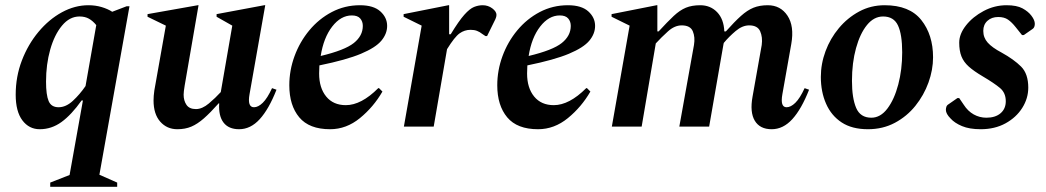

<svg xmlns="http://www.w3.org/2000/svg" viewBox="-20 -484 4000 734"><path d="M172 230V214L246 185L297 -100H292Q253 -45 215 -17.5Q177 10 132 10Q91 10 65.5 -24Q40 -58 40 -122Q40 -191 63.5 -252.5Q87 -314 127 -362Q167 -410 216.5 -437Q266 -464 318 -464Q345 -464 368.5 -457Q392 -450 409 -439L464 -460H475L360 184L428 214V230ZM156 -172Q156 -121 166 -97.5Q176 -74 204 -74Q232 -74 258.5 -98.5Q285 -123 307 -155L348 -388Q335 -404 320 -412.5Q305 -421 284 -421Q246 -421 217 -386Q188 -351 172 -294.5Q156 -238 156 -172Z M658 10Q618 10 592.5 -19Q567 -48 567 -100Q567 -117 570 -138L614 -386L544 -420V-430L736 -464H739L686 -157Q682 -133 682 -122Q682 -99 693 -83Q704 -67 729 -67Q753 -67 778.5 -88.5Q804 -110 824 -132L868 -386L808 -420V-430L990 -464H994L934 -124Q925 -74 951 -74Q967 -74 984.5 -91Q1002 -108 1020 -147L1037 -141Q1008 -67 973 -28.5Q938 10 894 10Q854 10 834.5 -15.5Q815 -41 818 -89H816Q784 -53 759.5 -31.5Q735 -10 711.5 0Q688 10 658 10Z M1242 10Q1162 10 1124 -35.5Q1086 -81 1086 -158Q1086 -215 1106 -269.5Q1126 -324 1162.5 -368Q1199 -412 1248.5 -438Q1298 -464 1356 -464Q1408 -464 1434 -440.5Q1460 -417 1460 -385Q1460 -355 1438 -328.5Q1416 -302 1360 -278.5Q1304 -255 1201 -234Q1200 -219 1200 -203Q1200 -148 1227 -115Q1254 -82 1302 -82Q1361 -82 1426 -147H1429L1442 -134Q1408 -75 1356 -32.5Q1304 10 1242 10ZM1325 -425Q1283 -425 1250 -382.5Q1217 -340 1206 -270Q1298 -292 1332.5 -319.5Q1367 -347 1367 -385Q1367 -402 1357 -413.5Q1347 -425 1325 -425Z M1524 0 1592 -386 1523 -420V-430L1694 -464H1697V-353H1703Q1734 -404 1755 -427.5Q1776 -451 1792.5 -457.5Q1809 -464 1825 -464Q1846 -464 1862 -452Q1878 -440 1878 -427Q1878 -420 1874 -411L1842 -346H1836L1824 -354Q1814 -362 1803.5 -366Q1793 -370 1779 -370Q1756 -370 1737 -356.5Q1718 -343 1689 -296L1638 0Z M2037 10Q1957 10 1919 -35.5Q1881 -81 1881 -158Q1881 -215 1901 -269.5Q1921 -324 1957.5 -368Q1994 -412 2043.5 -438Q2093 -464 2151 -464Q2203 -464 2229 -440.5Q2255 -417 2255 -385Q2255 -355 2233 -328.5Q2211 -302 2155 -278.5Q2099 -255 1996 -234Q1995 -219 1995 -203Q1995 -148 2022 -115Q2049 -82 2097 -82Q2156 -82 2221 -147H2224L2237 -134Q2203 -75 2151 -32.5Q2099 10 2037 10ZM2120 -425Q2078 -425 2045 -382.5Q2012 -340 2001 -270Q2093 -292 2127.5 -319.5Q2162 -347 2162 -385Q2162 -402 2152 -413.5Q2142 -425 2120 -425Z M2319 0 2387 -386 2318 -420V-430L2490 -464H2493V-364H2498Q2532 -401 2555.5 -423Q2579 -445 2602 -454.5Q2625 -464 2657 -464Q2696 -464 2721.5 -437.5Q2747 -411 2749 -364H2755Q2788 -401 2812.5 -423Q2837 -445 2860.5 -454.5Q2884 -464 2915 -464Q2964 -464 2990.5 -424Q3017 -384 3005 -316L2971 -124Q2962 -74 2987 -74Q3003 -74 3020.5 -91Q3038 -108 3056 -147L3073 -141Q3044 -67 3009 -28.5Q2974 10 2930 10Q2885 10 2865.5 -22.5Q2846 -55 2857 -115L2892 -312Q2896 -342 2886 -364.5Q2876 -387 2844 -387Q2818 -387 2792.5 -365.5Q2767 -344 2747 -320L2746 -316L2691 0H2577L2633 -312Q2638 -342 2628.5 -364.5Q2619 -387 2586 -387Q2559 -387 2533.5 -364Q2508 -341 2487 -318L2433 0Z M3298 10Q3237 10 3197.5 -16Q3158 -42 3138 -87.5Q3118 -133 3118 -190Q3118 -240 3136 -288.5Q3154 -337 3187 -376.5Q3220 -416 3264.5 -440Q3309 -464 3362 -464Q3457 -464 3502 -407.5Q3547 -351 3547 -265Q3547 -217 3529.5 -168.5Q3512 -120 3479.5 -79.5Q3447 -39 3401 -14.5Q3355 10 3298 10ZM3311 -34Q3346 -34 3372.5 -69Q3399 -104 3414 -161Q3429 -218 3429 -284Q3429 -352 3413 -386.5Q3397 -421 3356 -421Q3321 -421 3294.5 -388.5Q3268 -356 3252.5 -300Q3237 -244 3237 -175Q3237 -109 3253 -71.5Q3269 -34 3311 -34Z M3729 10Q3686 10 3657.5 -2Q3629 -14 3614 -31Q3596 -49 3596 -64Q3596 -70 3598 -76Q3600 -82 3607 -86L3640 -109H3647L3664 -84Q3680 -59 3702.5 -46.5Q3725 -34 3751 -34Q3785 -34 3805 -51Q3825 -68 3825 -97Q3825 -129 3803 -147.5Q3781 -166 3737 -192Q3703 -212 3683.5 -229.5Q3664 -247 3655.5 -268.5Q3647 -290 3647 -321Q3647 -354 3673 -387Q3699 -420 3740.5 -442Q3782 -464 3828 -464Q3867 -464 3889 -452Q3911 -440 3923 -424Q3936 -407 3936 -393Q3936 -387 3934 -381.5Q3932 -376 3927 -373L3894 -350H3887L3863 -380Q3848 -399 3833.5 -409Q3819 -419 3796 -419Q3771 -419 3755 -404.5Q3739 -390 3739 -366Q3739 -340 3756 -321Q3773 -302 3809 -283Q3856 -257 3883.5 -229.5Q3911 -202 3911 -149Q3911 -108 3888 -71.5Q3865 -35 3824 -12.5Q3783 10 3729 10Z"/></svg>

Font: Spectral SemiBold
Style: Italic
Weight: 600
Italic angle: -10°
Designer: Jean-Baptiste Levee
Foundry: Production Type
Version: Version 2.001